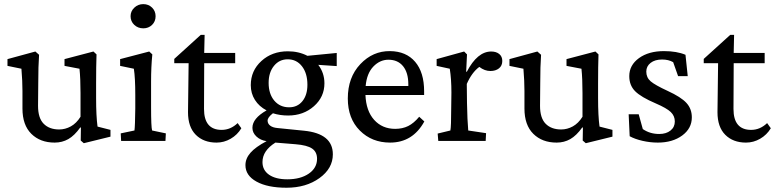

<svg xmlns="http://www.w3.org/2000/svg" viewBox="-20 -671 3689 914"><path d="M444.3 -68.4 505.9 -52.7V-20.5L378.9 10.7L364.3 -2L365.2 -63.5L362.3 -64.5Q334.5 -25.4 305.2 -8.8Q275.9 7.8 240.2 7.8Q171.4 7.8 129.2 -33.9Q86.9 -75.7 86.9 -154.3V-238.3Q86.9 -285.2 82 -343.8L15.6 -357.4V-389.6L148.4 -425.8L166 -410.2Q162.1 -356.9 162.1 -274.4L161.1 -167Q161.1 -108.9 188 -81.8Q214.8 -54.7 261.7 -54.7Q290.5 -54.7 317.1 -69.3Q343.8 -84 363.3 -115.2V-228.5Q363.3 -296.4 358.4 -343.8L287.1 -357.4V-389.6L424.8 -425.8L439.5 -412.1Q437.5 -357.4 437.5 -273.4V-204.1Q437.5 -118.7 444.3 -68.4Z M662.1 -536.1Q636.7 -536.1 619.1 -552.7Q601.6 -569.3 601.6 -593.8Q601.6 -617.7 619.4 -634.5Q637.2 -651.4 662.1 -651.4Q687 -651.4 703.9 -634.8Q720.7 -618.2 720.7 -593.8Q720.7 -568.8 703.9 -552.5Q687 -536.1 662.1 -536.1ZM556.6 0 554.7 -36.1 620.1 -49.8Q623 -69.3 624 -154.3V-218.8Q624 -300.8 617.2 -343.8L551.8 -357.4V-389.6L690.4 -425.8L705.1 -412.1Q699.2 -352.1 699.2 -284.2V-161.1Q699.2 -65.9 704.1 -49.8L769.5 -36.1L767.6 0Z M1128.9 -60.5Q1109.9 -28.8 1078.1 -10.5Q1046.4 7.8 1010.7 7.8Q949.2 7.8 912.1 -29.3Q875 -66.4 875 -136.7L877.9 -370.1H809.6V-390.6L935.5 -504.9H954.1L952.1 -418.9H1099.6V-370.1H952.1L951.2 -152.3Q951.2 -52.7 1035.2 -52.7Q1077.6 -52.7 1111.3 -85Z M1351.6 -121.1Q1313 -121.1 1279.3 -131.8Q1253.9 -112.3 1253.9 -96.7Q1253.9 -82.5 1266.1 -73Q1278.3 -63.5 1300.8 -61.5L1426.8 -48.8Q1564.5 -35.2 1564.5 63.5Q1564.5 130.9 1500.7 176.8Q1437 222.7 1343.8 222.7Q1253.9 222.7 1201.2 193.6Q1148.4 164.6 1148.4 115.2Q1148.4 83.5 1172.4 56.2Q1196.3 28.8 1249 1Q1219.7 -3.4 1200.7 -21.2Q1181.6 -39.1 1181.6 -62.5Q1181.6 -107.4 1249 -145.5Q1213.4 -164.1 1193.6 -195.3Q1173.8 -226.6 1173.8 -265.6Q1173.8 -334.5 1224.4 -380.6Q1274.9 -426.8 1350.6 -426.8Q1401.9 -426.8 1443.4 -405.3L1583 -418.9V-356.4L1495.1 -362.3Q1524.4 -323.7 1524.4 -274.4Q1524.4 -209.5 1474.4 -165.3Q1424.3 -121.1 1351.6 -121.1ZM1356.4 -160.2Q1396 -160.2 1419.7 -189.5Q1443.4 -218.8 1443.4 -267.6Q1443.4 -322.3 1417.5 -355.5Q1391.6 -388.7 1349.6 -388.7Q1309.6 -388.7 1284.2 -357.4Q1258.8 -326.2 1258.8 -276.4Q1258.8 -224.1 1285.6 -192.1Q1312.5 -160.2 1356.4 -160.2ZM1229.5 100.6Q1229.5 139.2 1261 160.9Q1292.5 182.6 1347.7 182.6Q1410.6 182.6 1450 155.5Q1489.3 128.4 1489.3 85Q1489.3 52.2 1465.6 36.1Q1441.9 20 1386.7 15.6L1291 7.8Q1229.5 46.4 1229.5 100.6Z M1836.9 7.8Q1750 7.8 1692.9 -49.6Q1635.7 -106.9 1635.7 -202.1Q1635.7 -302.7 1695.3 -365.7Q1754.9 -428.7 1836.9 -427.7Q1913.6 -426.8 1956.3 -376.7Q1999 -326.7 1999 -236.3V-218.8H1719.7Q1722.7 -143.1 1761.2 -100.3Q1799.8 -57.6 1861.3 -57.6Q1896 -57.6 1923.1 -71Q1950.2 -84.5 1975.6 -115.2L2000 -92.8Q1944.8 7.8 1836.9 7.8ZM1829.1 -386.7Q1788.6 -386.7 1757.3 -354.2Q1726.1 -321.8 1720.7 -261.7H1923.8V-269.5Q1923.8 -325.2 1898.7 -356Q1873.5 -386.7 1829.1 -386.7Z M2066.4 0 2063.5 -35.2 2124 -49.8Q2127.9 -69.3 2127.9 -154.3L2128.9 -230.5Q2128.9 -294.9 2121.1 -343.8L2058.6 -357.4V-389.6L2189.5 -425.8L2203.1 -412.1L2199.2 -330.1L2202.1 -329.1Q2252.4 -425.8 2318.4 -425.8Q2341.8 -425.8 2356.4 -414.1Q2371.1 -402.3 2371.1 -380.9Q2371.1 -357.9 2355.2 -345.5Q2339.4 -333 2314.5 -333Q2287.1 -333 2261.7 -352.5Q2226.1 -326.2 2202.1 -271.5L2203.1 -180.7Q2204.6 -98.6 2209 -49.8L2293.9 -37.1L2292 0Z M2834 -68.4 2895.5 -52.7V-20.5L2768.6 10.7L2753.9 -2L2754.9 -63.5L2752 -64.5Q2724.1 -25.4 2694.8 -8.8Q2665.5 7.8 2629.9 7.8Q2561 7.8 2518.8 -33.9Q2476.6 -75.7 2476.6 -154.3V-238.3Q2476.6 -285.2 2471.7 -343.8L2405.3 -357.4V-389.6L2538.1 -425.8L2555.7 -410.2Q2551.8 -356.9 2551.8 -274.4L2550.8 -167Q2550.8 -108.9 2577.6 -81.8Q2604.5 -54.7 2651.4 -54.7Q2680.2 -54.7 2706.8 -69.3Q2733.4 -84 2752.9 -115.2V-228.5Q2752.9 -296.4 2748 -343.8L2676.8 -357.4V-389.6L2814.5 -425.8L2829.1 -412.1Q2827.1 -357.4 2827.1 -273.4V-204.1Q2827.1 -118.7 2834 -68.4Z M3111.3 7.8Q3075.2 7.8 3038.8 -0.5Q3002.4 -8.8 2977.5 -22.5L2972.7 -127H3020.5L3040 -56.6Q3073.7 -33.2 3118.2 -33.2Q3151.4 -33.2 3171.9 -49.6Q3192.4 -65.9 3192.4 -92.8Q3192.4 -119.1 3173.1 -137.7Q3153.8 -156.2 3101.6 -178.7Q3030.8 -209 3003.2 -237.1Q2975.6 -265.1 2975.6 -308.6Q2975.6 -360.8 3021.7 -394.3Q3067.9 -427.7 3140.6 -427.7Q3201.7 -427.7 3243.2 -410.2L3253.9 -308.6H3208L3184.6 -375Q3162.6 -387.7 3131.8 -387.7Q3097.7 -387.7 3077.1 -371.6Q3056.6 -355.5 3056.6 -330.1Q3056.6 -301.8 3077.4 -283.9Q3098.1 -266.1 3158.2 -238.3Q3222.2 -209 3247.8 -180.9Q3273.4 -152.8 3273.4 -112.3Q3273.4 -59.6 3227.5 -25.9Q3181.6 7.8 3111.3 7.8Z M3649.4 -60.5Q3630.4 -28.8 3598.6 -10.5Q3566.9 7.8 3531.2 7.8Q3469.7 7.8 3432.6 -29.3Q3395.5 -66.4 3395.5 -136.7L3398.4 -370.1H3330.1V-390.6L3456.1 -504.9H3474.6L3472.7 -418.9H3620.1V-370.1H3472.7L3471.7 -152.3Q3471.7 -52.7 3555.7 -52.7Q3598.1 -52.7 3631.8 -85Z"/></svg>

Font: Crimson Pro
Style: Regular
Weight: 400
Designer: Jacques Le Bailly
Foundry: Baron von Fonthausen
Version: Version 1.003